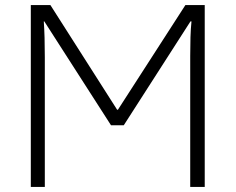

<svg xmlns="http://www.w3.org/2000/svg" viewBox="-20 -734 927 754"><path d="M101 0V-714H178L440 -303H443L708 -714H784V0H727V-514Q727 -554 728 -587.5Q729 -621 732 -650H728L466 -242H416L154 -650H152Q154 -620 155 -586Q156 -552 156 -509V0Z"/></svg>

Font: BC Sans Light
Style: Regular
Weight: 300
Designer: Monotype Design Team
Foundry: Monotype Imaging Inc.
Version: Version 2.000;GOOG;noto-source:20170915:90ef993387c0